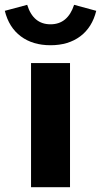

<svg xmlns="http://www.w3.org/2000/svg" viewBox="-66 -778 420 798"><path d="M63 0V-516H225V0ZM144 -590Q70 -590 20.5 -627Q-29 -664 -46 -733L47 -758Q72 -677 144 -677Q180 -677 204.5 -697.5Q229 -718 242 -758L334 -733Q317 -664 267.5 -627Q218 -590 144 -590Z"/></svg>

Font: Red Hat Text
Style: Bold
Weight: 700
Designer: Pentagram, MCKL
Foundry: MCKL
Version: Version 1.030